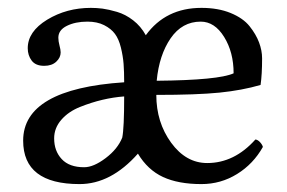

<svg xmlns="http://www.w3.org/2000/svg" viewBox="-20 -460 732 490"><path d="M118.2 -106.9Q118.2 -74.7 137.5 -54Q156.7 -33.2 194.8 -33.2Q218.8 -33.2 249.5 -56.4Q280.3 -79.6 292 -108.9Q296.9 -132.8 296.9 -213.9Q269.5 -211.9 241.5 -205.3Q213.4 -198.7 184.1 -187Q154.8 -175.3 136.5 -154.3Q118.2 -133.3 118.2 -106.9ZM379.9 -253.9Q538.1 -255.4 576.2 -272.9Q576.2 -326.7 552 -365.7Q527.8 -404.8 492.2 -404.8Q444.8 -404.8 415.5 -362.3Q386.2 -319.8 379.9 -253.9ZM39.1 -101.1Q39.1 -232.9 296.9 -250Q296.9 -277.3 295.4 -296.9Q293.9 -316.4 288.6 -338.4Q283.2 -360.4 273.4 -373.5Q263.7 -386.7 245.8 -395.8Q228 -404.8 203.1 -404.8Q172.4 -404.8 150.6 -394Q128.9 -383.3 128.9 -363.8Q128.9 -355 131.8 -344Q134.8 -333 134.8 -326.2Q134.8 -313 123.5 -302.5Q112.3 -292 92.8 -292Q70.8 -292 60.8 -305.4Q50.8 -318.8 50.8 -336.9Q50.8 -379.4 100.3 -409.7Q149.9 -439.9 211.9 -439.9Q226.6 -439.9 241.7 -438Q256.8 -436 278.6 -429.7Q300.3 -423.3 319.8 -408.2Q339.4 -393.1 352.1 -370.1Q402.8 -439.9 494.1 -439.9Q536.6 -439.9 568.6 -426.8Q600.6 -413.6 616.9 -393.1Q633.3 -372.6 641.1 -351.8Q648.9 -331.1 648.9 -311Q648.9 -270 645 -243.2Q598.1 -229.5 540 -223.6Q481.9 -217.8 378.9 -217.8Q378.9 -147.9 416.7 -95.9Q454.6 -43.9 508.8 -43.9Q578.1 -43.9 631.8 -104Q637.7 -103.5 643.6 -97.2Q649.4 -90.8 650.9 -85Q626.5 -41.5 585 -15.9Q543.5 9.8 494.1 9.8Q435.1 9.8 396 -8.3Q356.9 -26.4 332 -67.9Q263.2 9.8 183.1 9.8Q39.1 9.8 39.1 -101.1Z"/></svg>

Font: Common Serif News
Style: Regular
Weight: 450
Designer: Philipp H. Poll, Khaled Hosny
Foundry: Stefan Peev, Context Ltd.
Version: Version 1.026